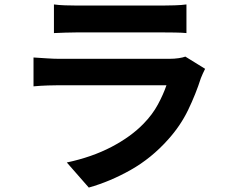

<svg xmlns="http://www.w3.org/2000/svg" viewBox="-20 -787 1040 865"><path d="M223 -767Q244 -764 273 -763Q302 -762 327 -762Q346 -762 385.5 -762Q425 -762 473.5 -762Q522 -762 570 -762Q618 -762 656 -762Q694 -762 712 -762Q735 -762 767 -763Q799 -764 820 -767V-638Q800 -640 768.5 -640.5Q737 -641 710 -641Q694 -641 655.5 -641Q617 -641 568.5 -641Q520 -641 471.5 -641Q423 -641 384 -641Q345 -641 327 -641Q303 -641 274.5 -640Q246 -639 223 -638ZM904 -477Q899 -467 893.5 -455Q888 -443 885 -435Q862 -363 827.5 -291.5Q793 -220 737 -158Q662 -74 569 -21.5Q476 31 380 58L281 -55Q394 -79 482 -125Q570 -171 627 -230Q667 -271 691.5 -316.5Q716 -362 730 -403Q719 -403 692 -403Q665 -403 627.5 -403Q590 -403 547 -403Q504 -403 459 -403Q414 -403 373 -403Q332 -403 299.5 -403Q267 -403 247 -403Q229 -403 196 -402Q163 -401 131 -398V-528Q163 -526 193.5 -524Q224 -522 247 -522Q262 -522 292.5 -522Q323 -522 363 -522Q403 -522 448.5 -522Q494 -522 539.5 -522Q585 -522 626 -522Q667 -522 697 -522Q727 -522 742 -522Q766 -522 785.5 -525Q805 -528 815 -532Z"/></svg>

Font: Noto Sans JP Thin
Style: Bold
Weight: 700
Version: Version 2.004-H2;hotconv 1.0.118;makeotfexe 2.5.65603